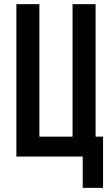

<svg xmlns="http://www.w3.org/2000/svg" viewBox="-20 -755 540 926"><path d="M379 151V0H59V-735H170V-96H330V-735H441V-96H477V151Z"/></svg>

Font: Iosevka Term Curly
Style: Bold
Weight: 700
Designer: Belleve Invis
Foundry: Belleve Invis
Version: Version 32.3.0